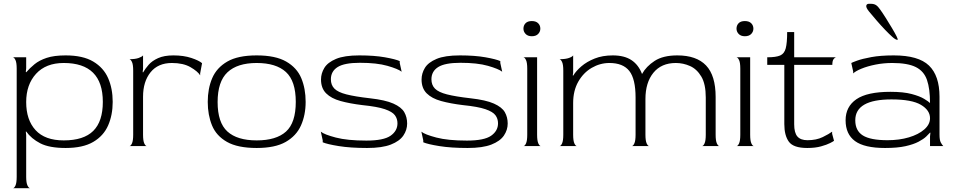

<svg xmlns="http://www.w3.org/2000/svg" viewBox="-20 -770 5034 1012"><path d="M48 222Q55 222 61.5 208Q68 194 68 162V-408Q68 -440 61.5 -453.5Q55 -467 48 -468H118V-410L116 -391L118 -389Q137 -411 162 -431.5Q187 -452 226 -465Q265 -478 326 -478Q417 -478 471.5 -445.5Q526 -413 550 -358Q574 -303 574 -233Q574 -164 550 -109Q526 -54 471.5 -22Q417 10 326 10Q240 10 192.5 -14.5Q145 -39 118 -77L116 -76L118 -57V162Q118 194 125 208Q132 222 139 222ZM316 -30Q421 -30 471.5 -80Q522 -130 522 -233Q522 -438 316 -438Q222 -438 170 -381Q118 -324 118 -232Q118 -138 167.5 -84Q217 -30 316 -30Z M662 0Q669 0 675.5 -14Q682 -28 682 -60V-398Q682 -430 675.5 -443.5Q669 -457 662 -458Q693 -458 711 -464.5Q729 -471 734 -478V-407L732 -390L734 -388Q745 -407 763 -428Q781 -449 813 -463.5Q845 -478 894 -478Q948 -478 988.5 -464.5Q1029 -451 1045 -437L1035 -383V-373Q1022 -394 984 -416Q946 -438 886 -438Q813 -438 773.5 -389Q734 -340 734 -260V-60Q734 -28 740.5 -14Q747 0 754 0Z M1333 10Q1233 10 1176.5 -22Q1120 -54 1097.5 -109Q1075 -164 1075 -233Q1075 -303 1098.5 -358Q1122 -413 1178 -445.5Q1234 -478 1333 -478Q1432 -478 1488.5 -445.5Q1545 -413 1568 -358Q1591 -303 1591 -233Q1591 -164 1566.5 -109Q1542 -54 1486 -22Q1430 10 1333 10ZM1333 -30Q1436 -30 1487.5 -76.5Q1539 -123 1539 -233Q1539 -343 1487 -390.5Q1435 -438 1333 -438Q1231 -438 1179 -389Q1127 -340 1127 -232Q1127 -124 1178.5 -77Q1230 -30 1333 -30Z M1915 10Q1827 10 1765.5 0Q1704 -10 1681 -20V-30L1671 -76Q1689 -61 1750 -45Q1811 -29 1911 -29Q2002 -29 2038.5 -54.5Q2075 -80 2075 -120Q2075 -144 2061.5 -162.5Q2048 -181 2008.5 -194.5Q1969 -208 1890 -216Q1824 -224 1775 -237.5Q1726 -251 1699 -278Q1672 -305 1672 -351Q1672 -383 1689.5 -412Q1707 -441 1751 -459.5Q1795 -478 1874 -478Q1953 -478 2009 -468Q2065 -458 2087 -448V-438L2097 -392Q2078 -407 2022 -423Q1966 -439 1877 -439Q1795 -439 1759.5 -416.5Q1724 -394 1724 -352Q1724 -322 1742.5 -303Q1761 -284 1806 -272.5Q1851 -261 1930 -252Q2011 -243 2053.5 -224Q2096 -205 2111 -178.5Q2126 -152 2126 -119Q2126 -85 2106 -55.5Q2086 -26 2040 -8Q1994 10 1915 10Z M2445 10Q2357 10 2295.5 0Q2234 -10 2211 -20V-30L2201 -76Q2219 -61 2280 -45Q2341 -29 2441 -29Q2532 -29 2568.5 -54.5Q2605 -80 2605 -120Q2605 -144 2591.5 -162.5Q2578 -181 2538.5 -194.5Q2499 -208 2420 -216Q2354 -224 2305 -237.5Q2256 -251 2229 -278Q2202 -305 2202 -351Q2202 -383 2219.5 -412Q2237 -441 2281 -459.5Q2325 -478 2404 -478Q2483 -478 2539 -468Q2595 -458 2617 -448V-438L2627 -392Q2608 -407 2552 -423Q2496 -439 2407 -439Q2325 -439 2289.5 -416.5Q2254 -394 2254 -352Q2254 -322 2272.5 -303Q2291 -284 2336 -272.5Q2381 -261 2460 -252Q2541 -243 2583.5 -224Q2626 -205 2641 -178.5Q2656 -152 2656 -119Q2656 -85 2636 -55.5Q2616 -26 2570 -8Q2524 10 2445 10Z M2783 -579Q2762 -579 2750.5 -591Q2739 -603 2739 -619Q2739 -636 2750 -647.5Q2761 -659 2783 -659Q2805 -659 2816.5 -647.5Q2828 -636 2828 -619Q2828 -603 2816.5 -591Q2805 -579 2783 -579ZM2739 0Q2746 0 2752.5 -14Q2759 -28 2759 -60V-408Q2759 -440 2752.5 -453.5Q2746 -467 2739 -468H2811V-60Q2811 -28 2817.5 -14Q2824 0 2831 0Z M2929 0Q2936 0 2942.5 -14Q2949 -28 2949 -60V-398Q2949 -430 2942.5 -443.5Q2936 -457 2929 -458Q2961 -458 2979 -464.5Q2997 -471 3001 -478V-386L2999 -373L3001 -371Q3016 -396 3044.5 -420.5Q3073 -445 3114.5 -461.5Q3156 -478 3210 -478Q3271 -478 3308.5 -453Q3346 -428 3364 -380Q3386 -420 3430.5 -449Q3475 -478 3550 -478Q3651 -478 3701.5 -425Q3752 -372 3752 -259V-60Q3752 -28 3758.5 -14Q3765 0 3772 0H3680Q3687 0 3693.5 -14Q3700 -28 3700 -60V-256Q3700 -327 3676.5 -366.5Q3653 -406 3617 -422Q3581 -438 3542 -438Q3466 -438 3424 -386.5Q3382 -335 3382 -248V-60Q3382 -28 3388.5 -14Q3395 0 3402 0H3310Q3317 0 3323.5 -14Q3330 -28 3330 -60V-256Q3330 -354 3297 -396Q3264 -438 3192 -438Q3143 -438 3099 -412.5Q3055 -387 3028 -339.5Q3001 -292 3001 -227V-60Q3001 -28 3007.5 -14Q3014 0 3021 0Z M3906 -579Q3885 -579 3873.5 -591Q3862 -603 3862 -619Q3862 -636 3873 -647.5Q3884 -659 3906 -659Q3928 -659 3939.5 -647.5Q3951 -636 3951 -619Q3951 -603 3939.5 -591Q3928 -579 3906 -579ZM3862 0Q3869 0 3875.5 -14Q3882 -28 3882 -60V-408Q3882 -440 3875.5 -453.5Q3869 -467 3862 -468H3934V-60Q3934 -28 3940.5 -14Q3947 0 3954 0Z M4235 10Q4162 10 4138 -23Q4114 -56 4114 -116V-428H4024V-468Q4070 -468 4092 -477.5Q4114 -487 4121.5 -515.5Q4129 -544 4129 -601H4166V-468H4387Q4380 -467 4373.5 -458Q4367 -449 4367 -428H4166V-115Q4166 -70 4183 -50.5Q4200 -31 4236 -31Q4283 -31 4316.5 -47.5Q4350 -64 4366 -76V-65L4376 -28Q4373 -25 4355.5 -16Q4338 -7 4307.5 1.5Q4277 10 4235 10Z M4645 10Q4536 10 4486.5 -26.5Q4437 -63 4437 -136Q4437 -208 4494 -247Q4551 -286 4673 -286Q4742 -286 4785 -274.5Q4828 -263 4851 -249Q4874 -235 4882 -227Q4882 -302 4866 -348.5Q4850 -395 4807 -416.5Q4764 -438 4683 -438Q4637 -438 4594.5 -429.5Q4552 -421 4520.5 -408Q4489 -395 4477 -383V-393L4467 -438Q4472 -441 4498 -450.5Q4524 -460 4572.5 -469Q4621 -478 4691 -478Q4821 -478 4876.5 -424.5Q4932 -371 4932 -260V-60Q4932 -32 4938.5 -19.5Q4945 -7 4952 0H4882V-51L4884 -70L4882 -71Q4876 -64 4862 -50.5Q4848 -37 4821.5 -23Q4795 -9 4752.5 0.5Q4710 10 4645 10ZM4658 -31Q4720 -31 4770.5 -46Q4821 -61 4851.5 -87.5Q4882 -114 4882 -147Q4882 -189 4834 -217.5Q4786 -246 4679 -246Q4488 -246 4488 -136Q4488 -81 4528 -56Q4568 -31 4658 -31ZM4710 -560Q4701 -560 4684 -575Q4667 -590 4645 -613Q4623 -636 4600.5 -662Q4578 -688 4560 -710Q4544 -730 4546 -740Q4548 -750 4560 -750H4570Q4587 -750 4597.5 -743Q4608 -736 4619 -720Q4632 -702 4649 -675Q4666 -648 4681.5 -622Q4697 -596 4706 -578Q4715 -560 4710 -560Z"/></svg>

Font: Red Rose Light
Style: Regular
Weight: 300
Designer: Jaikishan Patel
Version: Version 1.001; ttfautohint (v1.8.3)